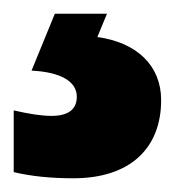

<svg xmlns="http://www.w3.org/2000/svg" viewBox="-56 -20 255 280"><path d="M179 126C179 76 144 42 86 34L100 0H24L-10 83C31 85 56 98 56 121C56 140 43 149 19 149C4 149 -14 146 -36 141V231C-11 237 18 240 51 240C134 240 179 196 179 126Z"/></svg>

Font: Noto Sans Arabic UI XCn Bk
Style: Regular
Weight: 900
Width: 2
Designer: Monotype Design Team, Nadine Chahine and Nizar Qandah
Foundry: Monotype Imaging Inc.
Version: Version 2.010